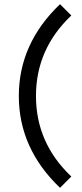

<svg xmlns="http://www.w3.org/2000/svg" viewBox="-20 -750 390 918"><path d="M321 94 267 148Q70 -40 70 -291Q70 -542 267 -730L321 -676Q152 -516 152 -291Q152 -66 321 94Z"/></svg>

Font: Average Sans
Style: Regular
Weight: 400
Designer: Eduardo Rodriguez Tunni
Foundry: Eduardo Rodriguez Tunni
Version: Version 1.001